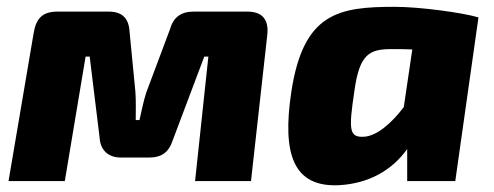

<svg xmlns="http://www.w3.org/2000/svg" viewBox="-20 -531 1449 563"><path d="M705 -497H548C510 -497 488 -480 478 -444L409 -260C400 -232 396 -209 389 -179H378C378 -210 379 -233 377 -262L360 -437C358 -477 339 -497 298 -497H149C104 -497 85 -477 78 -430L5 0H170L231 -365H243L272 -128C274 -91 297 -69 335 -69H416C454 -69 475 -84 487 -121L579 -365H591L552 0H716L764 -431C768 -475 748 -497 705 -497Z M1138 -511C973 -511 869 -494 834 -260C807 -79 840 19 975 12C1061 7 1129 -31 1174 -94V0H1315L1383 -480C1336 -494 1210 -511 1138 -511ZM1047 -130C1004 -128 1002 -149 1019 -263C1034 -374 1064 -387 1129 -387C1149 -387 1169 -387 1189 -386L1164 -217C1127 -168 1084 -132 1047 -130Z"/></svg>

Font: Exo 2 Extra Bold
Style: Italic
Weight: 800
Italic angle: -8°
Designer: Natanael Gama
Version: Version 1.001;PS 001.001;hotconv 1.0.88;makeotf.lib2.5.64775